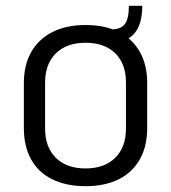

<svg xmlns="http://www.w3.org/2000/svg" viewBox="-20 -633 587 660"><path d="M274 7Q208 7 160 -16.5Q112 -40 87 -85Q62 -130 62 -193V-347Q62 -410 87.5 -454.5Q113 -499 160.5 -523Q208 -547 274 -547Q340 -547 387.5 -523.5Q435 -500 460.5 -455Q486 -410 486 -347V-193Q486 -130 460.5 -85Q435 -40 387.5 -16.5Q340 7 274 7ZM274 -54Q339 -54 376 -90.5Q413 -127 413 -191V-349Q413 -414 376 -450Q339 -486 274 -486Q209 -486 172 -449.5Q135 -413 135 -349V-191Q135 -127 172 -90.5Q209 -54 274 -54ZM362 -532Q395 -532 409 -550Q423 -568 423 -613H469Q469 -487 362 -487Z"/></svg>

Font: Pathway Extreme SemiCondensed Light
Style: Regular
Weight: 300
Width: 4
Version: Version 1.001;gftools[0.9.26]